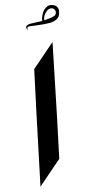

<svg xmlns="http://www.w3.org/2000/svg" viewBox="-20 -730 333 748"><path d="M184.6 -566.4 202.1 -275.4 210.9 -111.3 137.7 -2.9 122.1 -287.1 113.3 -460.9ZM152.3 -650.9Q164.6 -654.8 174.8 -659.2Q183.1 -662.6 189.9 -667Q196.8 -670.9 197.3 -678.7Q198.2 -686.5 194.3 -690.9Q189 -697.3 182.6 -697.8Q176.3 -698.2 169.9 -694.3Q164.6 -690.9 161.1 -685.5Q156.2 -678.2 154.3 -671.9Q150.9 -661.6 152.3 -650.9ZM88.4 -611.3Q83 -618.7 82.5 -621.1Q81.1 -627 84.5 -630.4Q89.4 -635.3 98.6 -637.7Q104.5 -639.2 110.8 -640.6Q117.2 -642.1 122.8 -643.3Q128.4 -644.5 135.3 -646Q140.6 -647 144.5 -648.4Q143.1 -659.7 145 -669.9Q147.5 -682.1 150.9 -689Q154.8 -697.3 164.6 -705.6Q169.9 -710.4 182.6 -710.4Q194.3 -710.4 201.7 -704.1Q208.5 -698.2 210 -687Q211.4 -675.3 208.5 -667Q205.6 -658.2 196.3 -651.4Q186.5 -644 173.3 -640.6Q152.3 -635.3 136.2 -633.3Q121.6 -631.3 109.4 -629.4Q106.4 -628.9 100.8 -628.2Q95.2 -627.4 92.3 -627Q88.4 -626.5 86.9 -623Q85.9 -620.6 87.2 -616.7Q88.4 -612.8 88.4 -611.3Z"/></svg>

Font: LaylaRuqaa
Style: Regular
Weight: 400
Version: Version 2.0